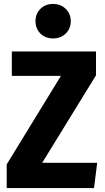

<svg xmlns="http://www.w3.org/2000/svg" viewBox="-20 -954 532 974"><path d="M467 -572 194 -128H473L457 0H14V-120L289 -569H40V-693H467ZM339 -847Q339 -809 313.5 -784Q288 -759 249 -759Q210 -759 185 -784Q160 -809 160 -847Q160 -884 185 -909Q210 -934 249 -934Q288 -934 313.5 -909Q339 -884 339 -847Z"/></svg>

Font: Fira Sans Condensed
Style: Bold
Weight: 700
Width: 3
Designer: bBox Type GmbH & Carrois Corporate GbR & Edenspiekermann AG
Foundry: bBox Type GmbH & Carrois Corporate GbR & Edenspiekermann AG
Version: Version 4.301